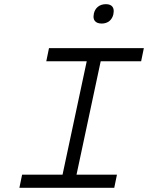

<svg xmlns="http://www.w3.org/2000/svg" viewBox="-20 -901 710 921"><path d="M670 -670H215L202 -607H396L280 -63H86L73 0H528L541 -63H347L463 -607H657ZM430 -833C424 -806 437 -788 468 -788C498 -788 518 -806 524 -833V-835C530 -863 518 -881 488 -881C457 -881 436 -863 430 -835Z"/></svg>

Font: LT Wave Mono Light
Style: Italic
Weight: 300
Designer: Daniel Lyons
Version: Version 2.5 (Glyphs App)